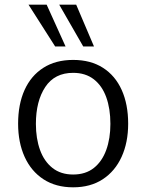

<svg xmlns="http://www.w3.org/2000/svg" viewBox="-20 -798 631 828"><path d="M295.4 9.8Q220.7 9.8 167.5 -24.9Q114.3 -59.6 86.2 -121.6Q58.1 -183.6 58.1 -264.6Q58.1 -348.1 85.9 -409.9Q113.8 -471.7 167 -505.6Q220.2 -539.6 295.4 -539.6Q371.1 -539.6 424.1 -505.6Q477.1 -471.7 504.9 -409.9Q532.7 -348.1 532.7 -264.6Q532.7 -183.6 504.4 -121.6Q476.1 -59.6 423.1 -24.9Q370.1 9.8 295.4 9.8ZM295.4 -45.4Q349.1 -45.4 384.8 -73.7Q420.4 -102.1 438.2 -151.4Q456.1 -200.7 456.1 -263.7Q456.1 -329.1 438.2 -378.7Q420.4 -428.2 384.5 -456.1Q348.6 -483.9 295.4 -483.9Q215.8 -483.9 175.3 -422.9Q134.8 -361.8 134.8 -263.7Q134.8 -200.7 152.6 -151.4Q170.4 -102.1 206.3 -73.7Q242.2 -45.4 295.4 -45.4ZM217.8 -597.7 103 -777.8H181.2L262.7 -597.7ZM338.9 -597.7 235.4 -777.8H308.6L385.3 -597.7Z"/></svg>

Font: Comme Light
Style: Regular
Weight: 300
Version: Version 1.000;gftools[0.9.27]